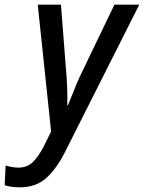

<svg xmlns="http://www.w3.org/2000/svg" viewBox="-107 -559 614 819"><path d="M-22 240Q-44 240 -59.5 237.5Q-75 235 -87 231L-83 147Q-70 151 -56.5 153.5Q-43 156 -28 156Q9 156 33.5 132Q58 108 80 65L111 2L54 -539H153L174 -269Q178 -230 179.5 -185Q181 -140 180 -110H183Q190 -127 200 -152.5Q210 -178 221 -204Q232 -230 242 -250L381 -539H487L170 90Q133 163 89 201.5Q45 240 -22 240Z"/></svg>

Font: Noto Sans SemiCondensed Medium
Style: Italic
Weight: 500
Width: 4
Italic angle: -12°
Designer: Monotype Design Team
Foundry: Monotype Imaging Inc.
Version: Version 2.013; ttfautohint (v1.8.4.7-5d5b)